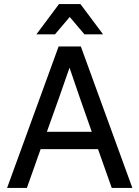

<svg xmlns="http://www.w3.org/2000/svg" viewBox="-20 -930 690 950"><path d="M465 -192H181L113 0H15L270 -700H380L635 0H533ZM212 -278H434L375 -446L324 -595L272 -446ZM325 -846 252 -760H160L272 -910H378L490 -760H398Z"/></svg>

Font: PT Root UI Web Medium
Style: Regular
Weight: 500
Designer: Vitaly Kuzmin
Foundry: ParaType Ltd.
Version: Version 1.001W